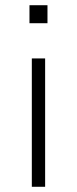

<svg xmlns="http://www.w3.org/2000/svg" viewBox="-20 -716 295 736"><path d="M93 -627V-696H162V-627ZM102 0V-492H153V0Z"/></svg>

Font: Nunito Sans 7pt ExtraLight
Style: Regular
Weight: 250
Designer: Vernon Adams
Foundry: Vernon Adams
Version: Version 3.101;gftools[0.9.27]